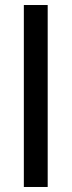

<svg xmlns="http://www.w3.org/2000/svg" viewBox="-20 -745 285 765"><path d="M75 0V-725H170V0Z"/></svg>

Font: Gen
Style: Regular
Weight: 400
Version: Version 1.000;PS 001.001;hotconv 1.0.56